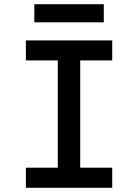

<svg xmlns="http://www.w3.org/2000/svg" viewBox="-20 -892 656 912"><path d="M254.5 0V-700H361V0ZM103 0V-95.5H513V0ZM103 -605V-700H513V-605ZM143 -786V-872H473V-786Z"/></svg>

Font: Overpass Mono Light SemiBold
Style: Regular
Weight: 600
Monospace: yes
Version: Version 4.000